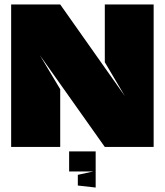

<svg xmlns="http://www.w3.org/2000/svg" viewBox="-20 -659 740 861"><path d="M450 -380V-639H669V0H450L159 -411L250 -259V0H30V-639H250L540 -228ZM329 173V125L398 110H290V20H409V182Z"/></svg>

Font: Banana Brick
Style: Regular
Weight: 400
Designer: artmaker
Foundry: artmaker
Version: Version 4.000 2011 initial release